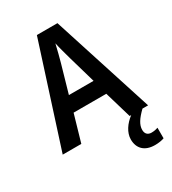

<svg xmlns="http://www.w3.org/2000/svg" viewBox="-224 -897 1055 1180"><g transform="rotate(-30 303.5 -307.5)"><path d="M475 -66H486C442 -33 409 14 409 63C409 126 448 167 521 167C549 167 570 163 587 157V82C576 86 561 90 541 90C515 90 499 75 499 47C499 11 521 -22 566 -66H606L376 -782H230L0 -66H132L187 -256H419ZM335 -558 391 -364H216L272 -559C279 -585 295 -644 303 -681C310 -646 326 -592 335 -558Z"/></g></svg>

Font: Noto Sans Malayalam UI SemiCondensed SemiBold
Style: Regular
Weight: 600
Width: 4
Designer: Jelle Bosma - Monotype Design Team
Foundry: Monotype Imaging Inc.
Version: Version 2.104